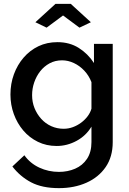

<svg xmlns="http://www.w3.org/2000/svg" viewBox="-20 -750 669 993"><path d="M273 5Q220 5 176 -16.5Q132 -38 100.5 -75Q69 -112 51.5 -160Q34 -208 34 -261Q34 -317 52 -366Q70 -415 102.5 -452.5Q135 -490 179 -511Q223 -532 277 -532Q340 -532 387.5 -502Q435 -472 466 -424V-523H563V-15Q563 61 526.5 114Q490 167 427 195Q364 223 285 223Q198 223 141 193Q84 163 44 111L106 53Q136 95 183.5 117Q231 139 285 139Q330 139 368.5 122.5Q407 106 430 71.5Q453 37 453 -15V-95Q425 -48 376 -21.5Q327 5 273 5ZM309 -84Q334 -84 357 -92.5Q380 -101 399.5 -115.5Q419 -130 433 -148.5Q447 -167 453 -188V-325Q440 -359 416 -384.5Q392 -410 362 -424Q332 -438 301 -438Q265 -438 236.5 -422.5Q208 -407 188 -381.5Q168 -356 157 -324Q146 -292 146 -258Q146 -222 158.5 -191Q171 -160 193 -135.5Q215 -111 245 -97.5Q275 -84 309 -84ZM163 -635 267 -730H346L450 -635L391 -607L306 -670L221 -607Z"/></svg>

Font: Raleway Thin SemiBold
Style: Regular
Weight: 600
Version: Version 4.026